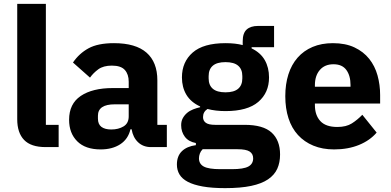

<svg xmlns="http://www.w3.org/2000/svg" viewBox="-20 -760 2020 992"><path d="M216 0Q140 0 104.5 -37Q69 -74 69 -144V-740H217V-115H283V0Z M760 0Q720 0 693.5 -25Q667 -50 660 -92H654Q642 -41 601 -14.5Q560 12 500 12Q421 12 379 -30Q337 -72 337 -141Q337 -224 397.5 -264.5Q458 -305 562 -305H645V-338Q645 -376 625 -398.5Q605 -421 558 -421Q514 -421 488 -402Q462 -383 445 -359L357 -437Q389 -484 437.5 -510.5Q486 -537 569 -537Q681 -537 737 -488Q793 -439 793 -345V-115H842V0ZM555 -91Q592 -91 618.5 -107Q645 -123 645 -159V-221H573Q486 -221 486 -162V-147Q486 -118 504 -104.5Q522 -91 555 -91Z M1427 38Q1427 80 1412.5 112Q1398 144 1365 166.5Q1332 189 1277.5 200.5Q1223 212 1143 212Q1075 212 1027.5 203.5Q980 195 950.5 179.5Q921 164 907.5 141.5Q894 119 894 90Q894 46 920 21Q946 -4 992 -10V-21Q954 -28 935 -53.5Q916 -79 916 -113Q916 -134 924.5 -149.5Q933 -165 946.5 -176.5Q960 -188 978 -195Q996 -202 1014 -206V-210Q966 -232 943 -270.5Q920 -309 920 -360Q920 -440 975.5 -488.5Q1031 -537 1145 -537Q1197 -537 1234 -527V-547Q1234 -589 1254.5 -607.5Q1275 -626 1313 -626H1396V-516H1280V-510Q1326 -488 1348 -449.5Q1370 -411 1370 -360Q1370 -281 1314.5 -233.5Q1259 -186 1145 -186Q1094 -186 1052 -197Q1029 -182 1029 -155Q1029 -136 1043.5 -125.5Q1058 -115 1092 -115H1244Q1340 -115 1383.5 -75Q1427 -35 1427 38ZM1288 58Q1288 35 1270 23Q1252 11 1207 11H1027Q1017 21 1012.5 33.5Q1008 46 1008 58Q1008 87 1033 100.5Q1058 114 1118 114H1178Q1238 114 1263 100.5Q1288 87 1288 58ZM1145 -283Q1189 -283 1210.5 -301.5Q1232 -320 1232 -355V-367Q1232 -402 1210.5 -420.5Q1189 -439 1145 -439Q1101 -439 1079.5 -420.5Q1058 -402 1058 -367V-355Q1058 -320 1079.5 -301.5Q1101 -283 1145 -283Z M1706 12Q1646 12 1599 -7.5Q1552 -27 1519.5 -62.5Q1487 -98 1470.5 -149Q1454 -200 1454 -263Q1454 -325 1470 -375.5Q1486 -426 1517.5 -462Q1549 -498 1595 -517.5Q1641 -537 1700 -537Q1765 -537 1811.5 -515Q1858 -493 1887.5 -456Q1917 -419 1930.5 -370.5Q1944 -322 1944 -269V-225H1607V-217Q1607 -165 1635 -134.5Q1663 -104 1723 -104Q1769 -104 1798 -122.5Q1827 -141 1852 -167L1926 -75Q1891 -34 1834.5 -11Q1778 12 1706 12ZM1703 -428Q1658 -428 1632.5 -398.5Q1607 -369 1607 -320V-312H1791V-321Q1791 -369 1769.5 -398.5Q1748 -428 1703 -428Z"/></svg>

Font: IBM Plex Arabic
Style: Bold
Weight: 700
Designer: Mike Abbink, Paul van der Laan, Pieter van Rosmalen, Wael Morcos, Khajak Apelian
Foundry: Bold Monday
Version: Version 1.0